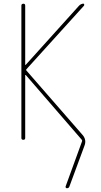

<svg xmlns="http://www.w3.org/2000/svg" viewBox="-20 -750 540 1030"><path d="M94.7 -9.8V-719.7Q94.7 -729.5 105 -730Q115.2 -730.5 115.2 -719.7V-402.3Q115.2 -401.4 116.2 -401.4L118.2 -402.3L404.3 -719.7Q414.1 -729.5 426.8 -730.5Q430.7 -730.5 431.6 -726.6Q432.6 -722.7 430.7 -719.7L122.1 -378.9Q118.2 -375 122.1 -371.1L421.9 -27.3Q446.3 0 432.6 33.2L352.5 250Q349.6 259.8 338.9 259.8Q335 259.8 333 256.8Q331.1 253.9 332 250L419.9 8.8Q421.9 2.9 418.9 0L118.2 -347.7H116.2Q115.2 -347.7 115.2 -346.7V-9.8Q115.2 0 105 0Q94.7 0 94.7 -9.8Z"/></svg>

Font: Rounded-X Mgen+ 1m thin
Style: Regular
Weight: 100
Designer: [Source Han Sans]
Ryoko NISHIZUKA  (kana & ideographs); Paul D. Hunt (Latin, Greek & Cyrillic); Wenlong ZHANG  (bopomofo
Version: Version 1.059.20150602